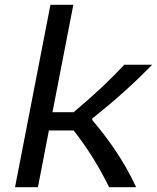

<svg xmlns="http://www.w3.org/2000/svg" viewBox="-20 -785 660 805"><path d="M191.5 -765 43 0H139L185 -238H289C346 -164.5 392.5 -91.5 437.5 0H551C494.5 -121.5 424.5 -213.5 366.5 -282L367.5 -288.5C461.5 -364 536 -429.5 618 -513.5H501C445.5 -454 379.5 -390.5 288.5 -314.5H200L287.5 -765Z"/></svg>

Font: Monaspace Argon
Style: Italic
Weight: 400
Italic angle: -11°
Designer: Riley Cran & the Lettermatic Team
Foundry: Lettermatic
Version: Version 1.101 (Monaspace Argon)